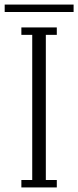

<svg xmlns="http://www.w3.org/2000/svg" viewBox="-60 -820 342 840"><path d="M33.5 0V-32.5H81V-667.5H33.5V-700H188.5V-667.5H140.5V-32.5H188.5V0ZM-39.5 -767.5V-800H262V-767.5Z"/></svg>

Font: Imbue 10pt Light
Style: Regular
Weight: 300
Designer: Tyler Finck
Foundry: Etcetera Type Company
Version: Version 1.102; ttfautohint (v1.8.3)